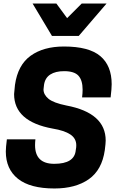

<svg xmlns="http://www.w3.org/2000/svg" viewBox="-20 -1057 671 1090"><path d="M551 -853ZM427 -853H275L165 -1037H300L361 -954L444 -1037H585ZM289 13Q151 13 82 -42Q13 -97 13 -197Q13 -219 19 -266H181Q179 -248 179 -233Q179 -127 288 -127Q403 -127 410 -204Q411 -210 411.5 -213.5Q412 -217 412.5 -220.5Q413 -224 413 -232Q413 -271 379.5 -293.5Q346 -316 279 -327Q60 -367 60 -523L65 -575Q81 -688 154 -740.5Q227 -793 343 -793Q485 -793 549.5 -738.5Q614 -684 614 -579Q614 -554 608 -504H446Q449 -528 449 -548Q449 -601 425.5 -627Q402 -653 344 -653Q295 -653 265.5 -634Q236 -615 230 -576L227 -549Q227 -520 255 -496.5Q283 -473 357 -458Q580 -416 580 -259Q580 -244 575 -205Q559 -92 484 -39.5Q409 13 289 13Z"/></svg>

Font: Tanohe Sans
Style: Bold Italic
Weight: 700
Designer: Village Type and Design LLC & Cristiano Sobral
Foundry: Cooper Hewitt Smithsonian Design Museum
Version: Version 1.00;September 29, 2021;FontCreator 13.0.0.2655 64-b